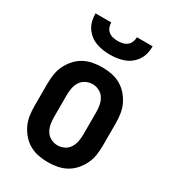

<svg xmlns="http://www.w3.org/2000/svg" viewBox="-183 -836 840 940"><g transform="rotate(30 237.5 -366.0)"><path d="M238 8Q211 8 184.5 3Q158 -2 134.5 -15Q111 -28 93 -48.5Q75 -69 63.5 -93Q52 -117 48 -143.5Q44 -170 44 -197V-323Q44 -350 48 -376.5Q52 -403 63.5 -427Q75 -451 93 -471.5Q111 -492 134.5 -505Q158 -518 184.5 -523Q211 -528 238 -528Q264 -528 290.5 -523Q317 -518 340.5 -505Q364 -492 382 -471.5Q400 -451 411.5 -427Q423 -403 427 -376.5Q431 -350 431 -323V-197Q431 -170 427 -143.5Q423 -117 411.5 -93Q400 -69 382 -48.5Q364 -28 340.5 -15Q317 -2 290.5 3Q264 8 238 8ZM238 -87Q257 -87 275 -96Q293 -105 303.5 -122Q314 -139 317.5 -158.5Q321 -178 321 -197V-323Q321 -342 317.5 -361.5Q314 -381 303.5 -398Q293 -415 275 -424Q257 -433 238 -433Q218 -433 200 -424Q182 -415 171.5 -398Q161 -381 157.5 -361.5Q154 -342 154 -323V-197Q154 -178 157.5 -158.5Q161 -139 171.5 -122Q182 -105 200 -96Q218 -87 238 -87ZM237 -600Q217 -600 197 -603Q177 -606 158 -613Q139 -620 123 -633Q107 -646 96 -663Q85 -680 80.5 -700Q76 -720 76 -740H165Q165 -726 170 -713Q175 -700 186 -691.5Q197 -683 210.5 -680Q224 -677 237 -677Q251 -677 264.5 -680Q278 -683 289 -691.5Q300 -700 305 -713Q310 -726 310 -740H399Q399 -720 394.5 -700Q390 -680 379 -663Q368 -646 352 -633Q336 -620 317 -613Q298 -606 278 -603Q258 -600 237 -600Z"/></g></svg>

Font: Iosevka QP
Style: Bold
Weight: 700
Designer: Belleve Invis
Foundry: Belleve Invis
Version: Version 20.0.0; ttfautohint (v1.8.4)